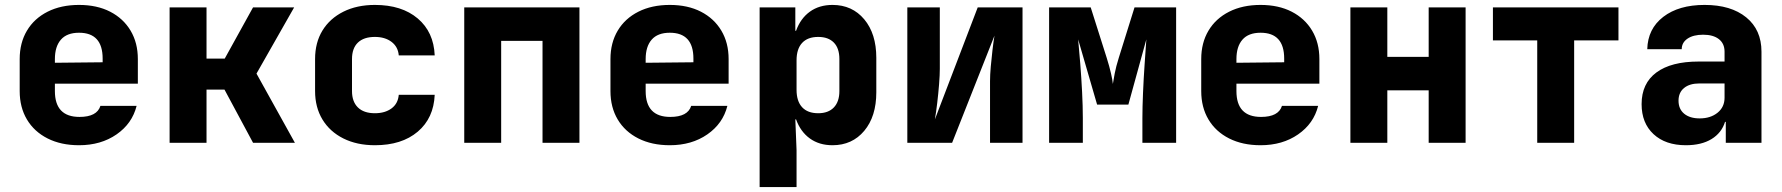

<svg xmlns="http://www.w3.org/2000/svg" viewBox="-20 -580 7240 780"><path d="M301 10Q228 10 173.5 -17.5Q119 -45 89.5 -94.5Q60 -144 60 -210V-340Q60 -406 89.5 -455.5Q119 -505 173.5 -532.5Q228 -560 301 -560Q374 -560 427.5 -532.5Q481 -505 510.5 -455.5Q540 -406 540 -340V-240H203V-210Q203 -105 303 -105Q374 -105 388 -150H535Q517 -78 453.5 -34Q390 10 301 10ZM203 -340V-325L397 -327V-342Q397 -447 301 -447Q252 -447 227.5 -419Q203 -391 203 -340Z M669 0V-550H819V-342H893L1008 -550H1175L1022 -281L1178 0H1008L892 -216H819V0Z M1503 10Q1430 10 1375 -17.5Q1320 -45 1290 -94.5Q1260 -144 1260 -210V-340Q1260 -407 1290 -456Q1320 -505 1375 -532.5Q1430 -560 1503 -560Q1612 -560 1677 -505Q1742 -450 1746 -355H1600Q1597 -390 1570.5 -410Q1544 -430 1503 -430Q1458 -430 1434 -407Q1410 -384 1410 -340V-210Q1410 -167 1434 -143.5Q1458 -120 1503 -120Q1544 -120 1570.5 -139.5Q1597 -159 1600 -195H1746Q1742 -100 1677 -45Q1612 10 1503 10Z M1866 0V-550H2334V0H2184V-414H2016V0Z M2701 10Q2628 10 2573.5 -17.5Q2519 -45 2489.5 -94.5Q2460 -144 2460 -210V-340Q2460 -406 2489.5 -455.5Q2519 -505 2573.5 -532.5Q2628 -560 2701 -560Q2774 -560 2827.5 -532.5Q2881 -505 2910.5 -455.5Q2940 -406 2940 -340V-240H2603V-210Q2603 -105 2703 -105Q2774 -105 2788 -150H2935Q2917 -78 2853.5 -34Q2790 10 2701 10ZM2603 -340V-325L2797 -327V-342Q2797 -447 2701 -447Q2652 -447 2627.5 -419Q2603 -391 2603 -340Z M3066 180V-550H3211V-455H3214Q3232 -505 3270 -532.5Q3308 -560 3362 -560Q3442 -560 3491 -501.5Q3540 -443 3540 -345V-205Q3540 -107 3491 -48.5Q3442 10 3362 10Q3308 10 3270 -17.5Q3232 -45 3214 -95H3211L3216 30V180ZM3304 -120Q3345 -120 3367.5 -143.5Q3390 -167 3390 -210V-340Q3390 -384 3367.5 -407Q3345 -430 3304 -430Q3261 -430 3238.5 -405.5Q3216 -381 3216 -335V-215Q3216 -169 3238.5 -144.5Q3261 -120 3304 -120Z M3666 0V-550H3798V-300Q3798 -275 3795 -237.5Q3792 -200 3787.5 -162Q3783 -124 3778 -95L3952 -550H4134V0H4002V-250Q4002 -276 4005 -309.5Q4008 -343 4012 -377Q4016 -411 4020 -435L3848 0Z M4242 0V-550H4411L4476 -345Q4487 -310 4493.5 -281.5Q4500 -253 4501 -239Q4503 -253 4508.5 -281.5Q4514 -310 4525 -345L4589 -550H4758V0H4621V-100Q4621 -144 4623.5 -202.5Q4626 -261 4630 -319Q4634 -377 4637 -420L4564 -155H4437L4360 -420Q4364 -379 4368.5 -322Q4373 -265 4376 -206.5Q4379 -148 4379 -100V0Z M5101 10Q5028 10 4973.5 -17.5Q4919 -45 4889.5 -94.5Q4860 -144 4860 -210V-340Q4860 -406 4889.5 -455.5Q4919 -505 4973.5 -532.5Q5028 -560 5101 -560Q5174 -560 5227.5 -532.5Q5281 -505 5310.5 -455.5Q5340 -406 5340 -340V-240H5003V-210Q5003 -105 5103 -105Q5174 -105 5188 -150H5335Q5317 -78 5253.5 -34Q5190 10 5101 10ZM5003 -340V-325L5197 -327V-342Q5197 -447 5101 -447Q5052 -447 5027.5 -419Q5003 -391 5003 -340Z M5466 0V-550H5616V-349H5784V-550H5934V0H5784V-213H5616V0Z M6225 0V-416H6045V-550H6555V-416H6375V0Z M6829 10Q6746 10 6697.5 -35Q6649 -80 6649 -157Q6649 -241 6709 -285.5Q6769 -330 6881 -330H6986V-370Q6986 -403 6963 -421Q6940 -439 6899 -439Q6859 -439 6835.5 -423Q6812 -407 6812 -380H6672Q6674 -463 6737 -511.5Q6800 -560 6905 -560Q7012 -560 7074 -509.5Q7136 -459 7136 -370V0H6991V-85H6988Q6974 -40 6933 -15Q6892 10 6829 10ZM6885 -99Q6929 -99 6957.5 -122Q6986 -145 6986 -183V-241H6884Q6844 -241 6821.5 -222.5Q6799 -204 6799 -171Q6799 -137 6822 -118Q6845 -99 6885 -99Z"/></svg>

Font: NKDuy Mono ExtraBold
Style: Regular
Weight: 800
Monospace: yes
Designer: NKDuy
Foundry: NKDuy
Version: Version 2.251; ttfautohint (v1.8.4.7-5d5b)